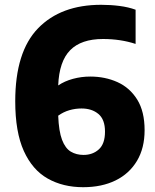

<svg xmlns="http://www.w3.org/2000/svg" viewBox="-20 -770 645 800"><path d="M326.5 10Q242.5 10 178.8 -26Q115 -62 79.2 -141Q43.5 -220 43.5 -348Q43.5 -554 138.5 -652Q233.5 -750 401.5 -750Q441 -750 478 -745.2Q515 -740.5 545 -729.5V-587Q482.5 -607.5 409 -607.5Q318.5 -607.5 272.5 -561Q226.5 -514.5 222.5 -414Q249 -432 284 -441.5Q319 -451 356 -451Q418 -451 469.5 -427.8Q521 -404.5 551.8 -355Q582.5 -305.5 582.5 -227.5Q582.5 -153 550.8 -99.8Q519 -46.5 461.5 -18.2Q404 10 326.5 10ZM319.5 -318Q294 -318 269 -310.8Q244 -303.5 222.5 -288Q225 -223 238.5 -187.5Q252 -152 275 -138.2Q298 -124.5 328 -124.5Q366.5 -124.5 392 -147.8Q417.5 -171 417.5 -221.5Q417.5 -272 390.2 -295Q363 -318 319.5 -318Z"/></svg>

Font: Encode Sans SemiCondensed SemiCondensed ExtraBold
Style: Regular
Weight: 800
Width: 4
Designer: Multiple Designers
Foundry: Impallari Type
Version: Version 3.000; ttfautohint (v1.8.3) -l 8 -r 50 -G 200 -x 14 